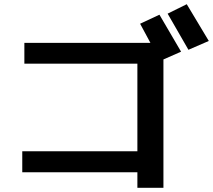

<svg xmlns="http://www.w3.org/2000/svg" viewBox="-20 -889 1014 914"><path d="M634 -69H86V-169H634V-586H96V-685H696L647 -776L739 -819L842 -643L758 -606V5H634ZM778 -824 869 -869 974 -694 877 -652Z"/></svg>

Font: 카카오 큰글씨 ExtraBold
Style: Regular
Weight: 800
Designer: Park Young-rak; Lee Sang-min; Kim Jung-jin; Min Bon; Park Min-gyu;
Foundry: Kakao Corporation
Version: Version 2.003